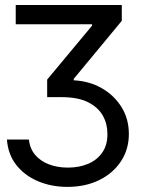

<svg xmlns="http://www.w3.org/2000/svg" viewBox="-20 -559 611 769"><path d="M7.8 0H95.7Q99.6 36.1 120.8 61.3Q142.1 86.4 176.3 99.4Q210.4 112.3 252 112.3Q296.9 112.3 332.8 97.2Q368.7 82 389.6 52Q410.6 22 410.2 -22.5Q410.6 -61.5 392.3 -95Q374 -128.4 333.5 -149.2Q293 -169.9 226.6 -169.9H168.9V-240.2L348.6 -456.1V-461.9H43V-539.1H467.8V-475.6L275.4 -243.2V-237.3Q337.4 -234.4 387.5 -205.8Q437.5 -177.2 466.8 -129.9Q496.1 -82.5 496.1 -22.5Q496.1 39.1 464.6 86.9Q433.1 134.8 377.7 162.1Q322.3 189.5 250 189.5Q186 189.5 132.6 167Q79.1 144.5 45.7 102.3Q12.2 60.1 7.8 0Z"/></svg>

Font: Inter Display V
Style: Regular
Weight: 400
Designer: Rasmus Andersson
Foundry: rsms
Version: Version 3.015;git-src